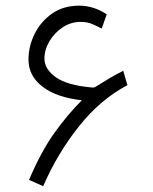

<svg xmlns="http://www.w3.org/2000/svg" viewBox="-20 -637 533 671"><path d="M261.7 -560.5Q227.5 -560.5 199 -541.5Q170.4 -522.5 152.8 -492.9Q135.3 -463.4 135.3 -432.1Q135.3 -395.5 175.3 -366.9Q215.3 -338.4 303.2 -331.1Q308.6 -330.1 315.4 -334.5Q344.7 -353 364.3 -364.5Q383.8 -376 410.6 -389.6L425.3 -339.4Q330.6 -289.6 255.4 -194.8Q180.2 -100.1 130.9 13.7L81.5 -8.3Q123.5 -107.4 169.7 -171.9Q215.8 -236.3 266.1 -286.6Q177.7 -296.4 128.7 -334Q79.6 -371.6 79.6 -428.7Q79.6 -475.6 101.1 -518.8Q122.6 -562 162.1 -589.6Q201.7 -617.2 256.3 -617.2Q307.6 -617.2 353 -586.9L335.4 -537.1Q319.8 -545.4 302.5 -553Q285.2 -560.5 261.7 -560.5Z"/></svg>

Font: Vazir Thin FD-UI
Style: Thin-FD-UI
Weight: 100
Designer: Saber Rastikerdar
Foundry: Saber Rastikerdar
Version: Version 30.1.0